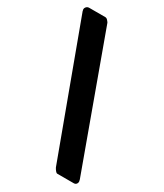

<svg xmlns="http://www.w3.org/2000/svg" viewBox="-206 -823 788 920"><g transform="rotate(30 187.5 -363.5)"><path d="M379 -9 378 -10Q383 1 378 10Q373 19 362 19H271Q266 19 260 11.5Q254 4 250 -4L-14 -718L-13 -717Q-18 -728 -11.5 -737Q-5 -746 6 -746H95Q102 -746 108 -739.5Q114 -733 117 -728Z"/></g></svg>

Font: Stadtwerke
Style: Bold
Weight: 700
Designer: Santiago Orozco
Foundry: Typemade
Version: Version 1.003